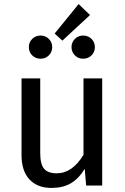

<svg xmlns="http://www.w3.org/2000/svg" viewBox="-20 -913 615 945"><path d="M483 0H404L397 -82Q367 -33 328 -10.5Q289 12 233 12Q164 12 125 -30Q86 -72 86 -149V-527H178V-159Q178 -105 197 -82.5Q216 -60 259 -60Q336 -60 391 -151V-527H483ZM423 -839 287 -713 249 -748 367 -893ZM237 -681Q237 -657 220.5 -640.5Q204 -624 180 -624Q155 -624 138.5 -640.5Q122 -657 122 -681Q122 -705 138.5 -721.5Q155 -738 180 -738Q204 -738 220.5 -721.5Q237 -705 237 -681ZM447 -681Q447 -657 430.5 -640.5Q414 -624 389 -624Q365 -624 348.5 -640.5Q332 -657 332 -681Q332 -705 348.5 -721.5Q365 -738 389 -738Q414 -738 430.5 -721.5Q447 -705 447 -681Z"/></svg>

Font: Fira GO
Style: Regular
Weight: 400
Designer: Carrois Corporate
Foundry: Carrois Corporate GbR
Version: Version 0.300